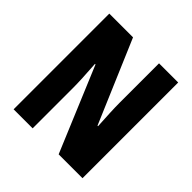

<svg xmlns="http://www.w3.org/2000/svg" viewBox="-187 -863 1013 1013"><g transform="rotate(45 319.0 -357.0)"><path d="M576 0H398L200 -473H196Q200 -417 202 -373.5Q204 -330 204 -300V0H62V-714H239L436 -252H440Q437 -304 435 -346Q433 -388 433 -419V-714H576Z"/></g></svg>

Font: Noto Sans Thai ExtCond ExtBd
Style: Regular
Weight: 800
Width: 2
Designer: Monotype Design Team
Foundry: Monotype Imaging Inc.
Version: Version 2.002; ttfautohint (v1.8.4.7-5d5b)